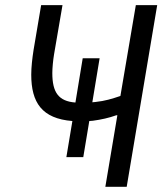

<svg xmlns="http://www.w3.org/2000/svg" viewBox="-20 -718 640 738"><path d="M258.2 -252.8 235.1 -114H300.1L323.2 -252.8L337 -253.9C369 -258.2 399.1 -264.9 426.8 -274.9H431.1L384.9 0H467L584.2 -698.2H502.1L442.8 -349.1C410.2 -338.1 383.9 -329.9 346.9 -326L334.9 -324.9L362.9 -494H297.9L269.9 -323.9C204.9 -328.8 181.1 -362.9 181.1 -437.1C181.1 -456 183.9 -486.2 187.9 -509.9L220.2 -698.2H138.1L109 -525.9C104 -494 100.1 -459.2 100.1 -431.1C100.1 -323.9 141 -262.1 258.2 -252.8Z"/></svg>

Font: Margiela Mono Italic Italic
Style: Regular
Weight: 400
Designer: Mike Abbink, Paul van der Laan, Pieter van Rosmalen
Foundry: Bold Monday
Version: Version 2.003 2021